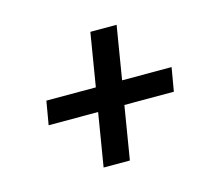

<svg xmlns="http://www.w3.org/2000/svg" viewBox="-66 -616 632 551"><g transform="rotate(-15 250.0 -340.0)"><path d="M257 -147H179L205 -305H58L70 -375H217L243 -533H321L295 -375H442L430 -305H283Z"/></g></svg>

Font: Iosevka Curly Oblique
Style: Regular
Weight: 400
Italic angle: -9°
Monospace: yes
Designer: Belleve Invis
Foundry: Belleve Invis
Version: Version 11.1.0; ttfautohint (v1.8.3)